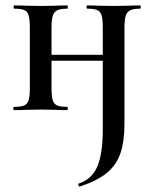

<svg xmlns="http://www.w3.org/2000/svg" viewBox="-20 -406 563 708"><path d="M270 271Q319 255 339 207.5Q359 160 359 71V-305Q359 -335 354.5 -349.5Q350 -364 338.5 -369Q327 -374 302 -374Q299 -374 299 -380Q299 -386 302 -386Q329 -386 344 -385L401 -384L455 -385Q471 -386 497 -386Q499 -386 499 -380Q499 -374 497 -374Q472 -374 460 -368Q448 -362 443.5 -347.5Q439 -333 439 -303V48Q439 116 424 159.5Q409 203 373.5 232Q338 261 274 282Q272 283 269.5 277.5Q267 272 270 271ZM32 -12Q57 -12 69 -17Q81 -22 85.5 -36.5Q90 -51 90 -81V-305Q90 -335 85.5 -349.5Q81 -364 69.5 -369Q58 -374 33 -374Q30 -374 30 -380Q30 -386 33 -386Q60 -386 75 -385L132 -384L186 -385Q202 -386 228 -386Q230 -386 230 -380Q230 -374 228 -374Q203 -374 191 -368Q179 -362 174.5 -347.5Q170 -333 170 -303V-81Q170 -51 174.5 -36.5Q179 -22 191 -17Q203 -12 228 -12Q230 -12 230 -6Q230 0 228 0Q201 0 185 -1L132 -2L75 -1Q60 0 32 0Q29 0 29 -6Q29 -12 32 -12ZM129 -204H398V-182H129Z"/></svg>

Font: Cormorant Infant SemiBold
Style: Regular
Weight: 600
Designer: Christian Thalmann (Catharsis Fonts)
Foundry: Catharsis Fonts
Version: Version 4.000